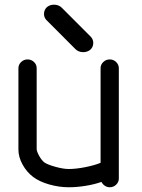

<svg xmlns="http://www.w3.org/2000/svg" viewBox="-20 -789 598 809"><path d="M57.6 -501.5Q57.6 -516.6 69 -527.6Q80.3 -538.6 96.2 -538.6Q111.8 -538.6 123.2 -527.8Q134.5 -517.1 134.5 -502V-161.1Q134.5 -151.4 145 -132.3Q155.5 -113.3 167.2 -104.5Q180.4 -95.2 213.6 -86.1Q246.8 -76.9 269.3 -76.9Q300.3 -76.9 340 -84.8Q379.6 -92.8 403.8 -103V-502Q403.8 -516.8 415.2 -527.7Q426.5 -538.6 442.4 -538.6Q458 -538.6 469.4 -527.6Q480.7 -516.6 480.7 -501.5V-79.8V-76.9V-36.9Q480.7 -21.7 469.5 -10.9Q458.3 0 442.4 0Q430.9 0 421.5 -6.5Q412.1 -12.9 407.5 -22.5Q377.7 -12 340.8 -6Q304 0 269.3 0Q228.8 0 187.3 -11.8Q145.8 -23.7 119.6 -43.5Q92.5 -64 75.1 -95.6Q57.6 -127.2 57.6 -158.7ZM363.5 -633.1Q374 -621.1 372.9 -605.2Q371.8 -589.4 359.9 -578.9Q346.4 -568.4 328 -569.3Q309.6 -570.3 297.6 -582.3L174.8 -705.3Q164.3 -717.3 165.5 -733.3Q166.7 -749.3 178.7 -759.8Q192.4 -770.3 210.6 -769.2Q228.8 -768.1 240.7 -756.1Z"/></svg>

Font: Tecnico
Style: Grueso
Weight: 700
Version: Version 1.3